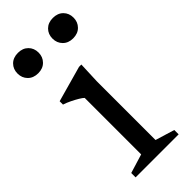

<svg xmlns="http://www.w3.org/2000/svg" viewBox="-223 -692 732 732"><g transform="rotate(-45 143.0 -326.5)"><path d="M188 -450.5 184.5 -364V-47L262 -23.5V0H30V-23.5L107 -47V-351.5Q101.5 -357 89 -364.5Q76.5 -372 61.2 -379.5Q46 -387 30.5 -392V-410L175.5 -450.5ZM48.5 -543Q22.5 -543 7 -558.8Q-8.5 -574.5 -8.5 -598Q-8.5 -622 7 -637.5Q22.5 -653 48.5 -653Q74 -653 89.5 -637.5Q105 -622 105 -598Q105 -574.5 89.5 -558.8Q74 -543 48.5 -543ZM236.5 -543Q211 -543 195.5 -558.8Q180 -574.5 180 -598Q180 -622 195.5 -637.5Q211 -653 236.5 -653Q262.5 -653 278 -637.5Q293.5 -622 293.5 -598Q293.5 -574.5 278 -558.8Q262.5 -543 236.5 -543Z"/></g></svg>

Font: Newsreader 16pt 16pt
Style: Regular
Weight: 400
Version: Version 1.003